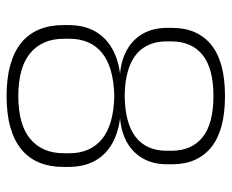

<svg xmlns="http://www.w3.org/2000/svg" viewBox="-80 -610 702 582"><g transform="rotate(90 271.0 -319.0)"><path d="M271 12Q216.5 12 176 0.5Q135.5 -11 109 -33Q82.5 -55 69.2 -87Q56 -119 56 -160V-175Q56 -222.5 74.8 -255.8Q93.5 -289 127.8 -308.2Q162 -327.5 208.5 -332.5V-331.5Q164.5 -334.5 132.2 -352.2Q100 -370 82.2 -401Q64.5 -432 64.5 -475V-489.5Q64.5 -566.5 115.8 -608.2Q167 -650 271 -650Q375 -650 426.5 -608.2Q478 -566.5 478 -489.5V-475Q478 -432 460.2 -401Q442.5 -370 410.2 -352.2Q378 -334.5 333.5 -331.5V-332.5Q380.5 -327.5 414.8 -308.2Q449 -289 467.5 -255.8Q486 -222.5 486 -175V-160Q486 -119.5 473 -87.5Q460 -55.5 433.2 -33.2Q406.5 -11 366.2 0.5Q326 12 271 12ZM271 -23.5Q358 -23.5 401.2 -59.8Q444.5 -96 444.5 -161.5V-178Q444.5 -242 401.5 -277.2Q358.5 -312.5 270.5 -314.5Q182.5 -312 140 -277Q97.5 -242 97.5 -178V-161.5Q97.5 -96 141 -59.8Q184.5 -23.5 271 -23.5ZM271.5 -346Q354 -347 395.5 -379.5Q437 -412 437 -473V-487.5Q437 -549 396 -582Q355 -615 271 -615Q187.5 -615 146.5 -582Q105.5 -549 105.5 -487.5V-473Q105.5 -432.5 124 -404.2Q142.5 -376 179.5 -361.2Q216.5 -346.5 271.5 -346Z"/></g></svg>

Font: Anek Odia Medium ExtraLight
Style: Regular
Weight: 250
Version: Version 1.003